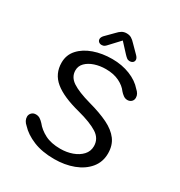

<svg xmlns="http://www.w3.org/2000/svg" viewBox="-185 -915 989 1054"><g transform="rotate(30 309.5 -387.5)"><path d="M310.5 10.5Q234 10.5 178.2 -12.5Q122.5 -35.5 90 -71Q66 -91.5 66 -117Q66 -130.5 76 -141.2Q86 -152 103 -152Q118 -152 129.5 -144.5Q141 -137 151.5 -125.5Q175 -95.5 214.2 -75.2Q253.5 -55 312 -55Q352 -55 387 -67.5Q422 -80 443.8 -103.5Q465.5 -127 465.5 -159.5Q465.5 -207.5 422.5 -234.8Q379.5 -262 297.5 -283.5Q187.5 -311.5 134.8 -355Q82 -398.5 82 -469Q82 -518 113.8 -553Q145.5 -588 198.2 -606.5Q251 -625 314.5 -625Q376 -625 427.2 -604.5Q478.5 -584 509 -548.5Q520 -539 526 -528.2Q532 -517.5 532 -505Q532 -489.5 521.8 -480.2Q511.5 -471 497 -471Q482.5 -471 470.8 -479.8Q459 -488.5 450.5 -498.5Q432 -524.5 396.5 -542Q361 -559.5 311.5 -559.5Q274 -559.5 241.5 -548.8Q209 -538 189 -518Q169 -498 169 -470Q169 -428 208 -402.2Q247 -376.5 326 -354.5Q399.5 -334.5 450 -309.8Q500.5 -285 526.5 -250Q552.5 -215 552.5 -164Q552.5 -109.5 520 -70.2Q487.5 -31 432.5 -10.2Q377.5 10.5 310.5 10.5ZM416 -708.5Q428 -696 428 -685Q428 -674.5 420.5 -668.2Q413 -662 401 -662Q390.5 -662 383 -667.8Q375.5 -673.5 366.5 -683L312.5 -741.5L258 -683Q249 -672.5 241.8 -667.2Q234.5 -662 223.5 -662Q212 -662 204.8 -668.5Q197.5 -675 197.5 -685.5Q197.5 -690.5 200.2 -696.5Q203 -702.5 208.5 -708.5L255.5 -756Q269.5 -771.5 282.2 -779Q295 -786.5 312 -786.5Q329.5 -786.5 342 -779.2Q354.5 -772 369 -756Z"/></g></svg>

Font: Sono Monospace
Style: Regular
Weight: 400
Designer: Tyler Finck
Foundry: Tyler Finck
Version: Version 2.112